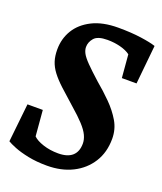

<svg xmlns="http://www.w3.org/2000/svg" viewBox="-127 -743 706 836"><g transform="rotate(20 226.0 -324.5)"><path d="M189 11Q141 11 102 3Q63 -5 37 -15.5Q11 -26 0 -33L19 -211H90L100 -92Q115 -77 147 -66.5Q179 -56 217 -56Q260 -56 282 -75.5Q304 -95 304 -133Q304 -151 295 -170.5Q286 -190 264 -214Q242 -238 205 -270Q164 -306 136 -332Q108 -358 91 -380.5Q74 -403 66.5 -426.5Q59 -450 59 -480Q59 -530 83.5 -570.5Q108 -611 156.5 -635.5Q205 -660 277 -660Q337 -660 383 -653.5Q429 -647 452 -639L434 -459H366L357 -566Q340 -579 311.5 -586.5Q283 -594 251 -594Q206 -594 189.5 -575Q173 -556 173 -533Q173 -519 181 -504Q189 -489 210.5 -467Q232 -445 272 -409Q308 -379 341 -346Q374 -313 395.5 -276.5Q417 -240 417 -196Q417 -133 387.5 -86.5Q358 -40 307 -14.5Q256 11 189 11Z"/></g></svg>

Font: Faustina
Style: Bold Italic
Weight: 700
Italic angle: -8°
Designer: Alfonso Garcia
Foundry: http://www.omnibus-type.com
Version: Version 1.200